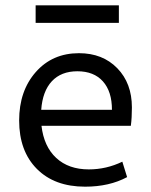

<svg xmlns="http://www.w3.org/2000/svg" viewBox="-20 -692 568 722"><path d="M114 -606V-672H427V-606ZM300 10Q185 10 118.5 -57Q52 -124 52 -239Q52 -350 114.5 -421Q177 -492 277 -492Q366 -492 421 -435.5Q476 -379 476 -288Q476 -249 472 -219H136Q145 -141 191.5 -98Q238 -55 314 -55Q380 -55 440 -84L458 -26Q391 10 300 10ZM271 -424Q210 -424 175 -386.5Q140 -349 135 -279H401Q401 -348 367 -386Q333 -424 271 -424Z"/></svg>

Font: Cantarell
Style: Regular
Weight: 400
Designer: Dave Crossland, Nikolaus Waxweiler, Florian Fecher, Jacques Le Bailly, Eben Sorkin, Alexei Vanyashin, Alexios Zavras, Em
Version: Version 0.303